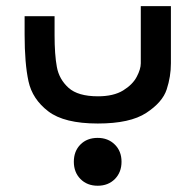

<svg xmlns="http://www.w3.org/2000/svg" viewBox="-20 -404 640 628"><path d="M60.5 -291V-351H158.5V-289.5Q158.5 -225 166 -184.8Q173.5 -144.5 204.2 -116.8Q235 -89 300.5 -89Q351.5 -89 382.8 -108.2Q414 -127.5 427.2 -152.8Q440.5 -178 440.5 -197V-384H539V-197Q539 -153.5 525.2 -111.5Q511.5 -69.5 458.5 -34.8Q405.5 0 300 0Q190 0 138 -39.8Q86 -79.5 73.2 -138Q60.5 -196.5 60.5 -291ZM221.5 125Q221.5 90.5 243 68.8Q264.5 47 299.5 47Q333.5 47 355.5 68.8Q377.5 90.5 377.5 125Q377.5 159.5 355.8 181.5Q334 203.5 299.5 203.5Q265 203.5 243.2 181.5Q221.5 159.5 221.5 125Z"/></svg>

Font: JuliaMono SemiBoldItalic
Style: Regular
Weight: 600
Italic angle: -9°
Monospace: yes
Designer: cormullion
Foundry: corm
Version: Version 0.049; ttfautohint (v1.8.4)